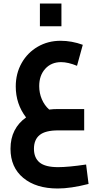

<svg xmlns="http://www.w3.org/2000/svg" viewBox="-20 -745 586 1097"><path d="M486 306Q384 332 310 332Q186 332 113 271.5Q40 211 40 105Q40 46 63 1Q86 -44 129 -74Q70 -151 70 -251Q70 -325 103.5 -384.5Q137 -444 195.5 -478Q254 -512 326 -512Q390 -512 453 -489L420 -369Q369 -390 329 -390Q273 -390 238.5 -352Q204 -314 204 -253Q204 -213 219 -178Q234 -143 261 -119Q285 -122 312 -122H461V0H312Q239 0 206.5 26.5Q174 53 174 105Q174 157 206.5 183.5Q239 210 312 210Q370 210 472 195ZM208 -725H331V-595H208Z"/></svg>

Font: Cairo
Style: Bold
Weight: 700
Designer: Mohamed Gaber
Foundry: Kief Type Foundry
Version: Version 2.100